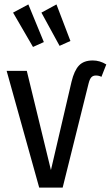

<svg xmlns="http://www.w3.org/2000/svg" viewBox="-20 -847 500 867"><path d="M263 0H157L10 -527H101L210 -79L303 -478Q315 -528 336.5 -551Q358 -574 399 -574Q431 -574 460 -556L438 -500Q427 -506 413 -506Q400 -506 392.5 -498Q385 -490 380 -470ZM178 -657 129 -635 39 -790 108 -827ZM298 -662 249 -640 167 -790 235 -827Z"/></svg>

Font: Fira Sans Compressed
Style: Regular
Weight: 400
Width: 1
Designer: bBox Type GmbH & Carrois Corporate GbR & Edenspiekermann AG
Foundry: bBox Type GmbH & Carrois Corporate GbR & Edenspiekermann AG
Version: Version 4.301